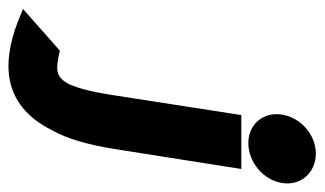

<svg xmlns="http://www.w3.org/2000/svg" viewBox="-336 -490 741 438"><g transform="rotate(90 34.0 -270.5)"><path d="M-165 47 -133 60C-45 93 53 97 111 -18C131 -53 144 -99 154 -159L200 -451H77L31 -155C14 -50 -3 -31 -32 -31C-38 -31 -46 -32 -56 -34L-70 -37ZM76 -544C69 -501 98 -467 141 -467C183 -467 225 -500 232 -544C239 -588 207 -621 165 -621C122 -621 83 -587 76 -544Z"/></g></svg>

Font: Charger Pro
Style: UltraExtObl
Weight: 900
Designer: Jasper
Foundry: Cannot Into Space Fonts
Version: Version 1.09